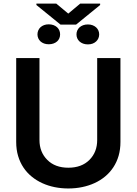

<svg xmlns="http://www.w3.org/2000/svg" viewBox="-20 -1056 774 1087"><path d="M71.7 -727.3H203.5V-263.1Q203.5 -195 247.9 -150.6Q291.9 -106.5 366.8 -106.5Q442.1 -106.5 486.2 -150.6Q530.2 -194.6 530.2 -263.1V-727.3H661.9V-252.1Q661.9 -209.9 651.5 -174Q641 -138.1 621.6 -108.8Q602.3 -79.5 575.5 -57.2Q548.7 -34.8 515.8 -19.7Q483 -4.6 445.3 3.2Q407.7 11 366.8 11Q327.4 11 290.1 3.6Q252.8 -3.9 220 -18.8Q187.1 -33.7 160 -55.8Q132.8 -77.8 113.1 -107.1Q93.4 -136.4 82.6 -172.6Q71.7 -208.8 71.7 -252.1ZM298.7 -1035.5 366.5 -979 433.9 -1035.5H546.9V-1027.7L410.9 -916.9H322.4L186.1 -1027.7V-1035.5ZM477.6 -917.6Q492.2 -917.6 503.9 -913.2Q515.6 -908.7 524 -901.3Q532.3 -893.8 536.9 -883.5Q541.5 -873.2 541.5 -861.5Q541.5 -849.8 537.1 -839.5Q532.7 -829.2 524.3 -821.4Q516 -813.6 504.3 -809.1Q492.5 -804.7 477.6 -804.7Q462.7 -804.7 450.6 -809.1Q438.6 -813.6 430.2 -821.2Q421.9 -828.8 417.4 -839.1Q413 -849.4 413 -861.2Q413 -872.9 417.4 -883.2Q421.9 -893.5 430.2 -901.1Q438.6 -908.7 450.6 -913.2Q462.7 -917.6 477.6 -917.6ZM255.7 -918.3Q270.6 -918.3 282.7 -913.9Q294.7 -909.4 303.1 -901.8Q311.4 -894.2 315.9 -883.7Q320.3 -873.2 320.3 -861.5Q320.3 -849.4 315.9 -839.1Q311.4 -828.8 303.1 -821.4Q294.7 -813.9 282.8 -809.7Q271 -805.4 256 -805.4Q241.1 -805.4 229.2 -809.8Q217.3 -814.3 209.2 -821.7Q201 -829.2 196.6 -839.5Q192.1 -849.8 192.1 -861.5Q192.1 -873.2 196.6 -883.7Q201 -894.2 209.3 -901.8Q217.7 -909.4 229.4 -913.9Q241.1 -918.3 255.7 -918.3Z"/></svg>

Font: Inter P Semi Bold
Style: Regular
Weight: 600
Designer: Rasmus Andersson
Foundry: rsms
Version: Version 3.018;git-588b23468